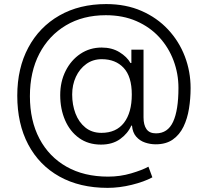

<svg xmlns="http://www.w3.org/2000/svg" viewBox="-20 -721 1011 934"><path d="M503.4 192.9Q368.2 192.9 269.5 137.9Q170.9 83 117.4 -17.8Q64 -118.7 64 -255.4Q64 -389.2 117.7 -489.5Q171.4 -589.8 268.8 -645.5Q366.2 -701.2 496.6 -701.2Q592.3 -701.2 668.2 -668Q744.1 -634.8 797.6 -577.4Q851.1 -520 879.2 -446.5Q907.2 -373 907.2 -292.5Q907.2 -241.7 899.4 -192.9Q891.6 -144 872.6 -104.7Q853.5 -65.4 820.6 -42.2Q787.6 -19 737.3 -19Q710.9 -19 685.5 -27.6Q660.2 -36.1 642.6 -56.2Q625 -76.2 622.1 -109.9H618.7Q601.6 -71.3 564.2 -44.4Q526.9 -17.6 471.2 -17.6Q409.2 -17.6 364.7 -49.6Q320.3 -81.5 296.6 -136.2Q272.9 -190.9 272.9 -258.3Q272.9 -323.7 299.3 -376.2Q325.7 -428.7 371.3 -459.2Q417 -489.7 474.6 -489.7Q524.4 -489.7 561 -467.3Q597.7 -444.8 614.7 -414.6H619.1V-479.5H678.2V-149.9Q678.2 -113.3 692.6 -92.8Q707 -72.3 738.8 -72.3Q795.9 -72.3 822 -128.4Q848.1 -184.6 848.1 -293.5Q848.1 -362.8 824.2 -426.5Q800.3 -490.2 754.9 -539.8Q709.5 -589.4 643.8 -618.2Q578.1 -647 494.6 -647Q383.8 -647 300.8 -597.7Q217.8 -548.3 171.6 -460Q125.5 -371.6 125.5 -253.4Q125.5 -134.3 171.9 -46.4Q218.3 41.5 303.5 89.8Q388.7 138.2 505.9 138.2Q564.5 138.2 618.2 122.3Q671.9 106.4 702.1 89.8L721.2 141.6Q681.6 163.1 621.3 178Q561 192.9 503.4 192.9ZM473.6 -74.7Q545.4 -74.7 583.3 -124Q621.1 -173.3 621.1 -261.2Q621.1 -348.6 581.5 -390.9Q542 -433.1 475.1 -433.1Q432.1 -433.1 399.7 -409.7Q367.2 -386.2 349.1 -347.2Q331.1 -308.1 331.1 -261.2Q331.1 -211.4 347.2 -168.9Q363.3 -126.5 395.3 -100.6Q427.2 -74.7 473.6 -74.7Z"/></svg>

Font: Inter Light
Style: Regular
Weight: 300
Designer: Rasmus Andersson
Foundry: rsms
Version: Version 4.000;git-a52131595